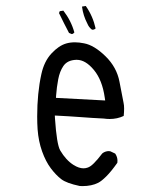

<svg xmlns="http://www.w3.org/2000/svg" viewBox="-20 -634 540 648"><path d="M292.5 -533.7Q298.3 -533.7 302.7 -538.1Q293.5 -579.6 269.5 -613.8L256.8 -611.8V-611.3Q260.7 -581.1 274.9 -554.2Q279.8 -542 290 -534.2Q291.5 -533.7 292.5 -533.7ZM231 -524.4Q220.2 -564 193.8 -598.1L181.6 -596.2L179.2 -589.8Q195.3 -556.2 212.9 -522.9L222.2 -519Q227.1 -519.5 231 -524.4ZM239.3 -432.1Q268.6 -432.1 296.9 -397.9Q325.2 -363.8 333.5 -304.7L335 -294.9L168.9 -303.7L169.4 -312Q171.4 -339.8 176.5 -366.5Q181.6 -393.1 193.8 -411.1Q207.5 -431.2 237.3 -432.1Q238.3 -432.1 239.3 -432.1ZM397.5 -242.7Q398.9 -256.3 398.9 -267.6Q398.9 -278.8 397 -287.1Q393.1 -306.2 383.3 -357.9Q374 -407.2 335.9 -444.3Q297.9 -481.4 263.7 -487.8Q247.1 -491.2 232.9 -491.2Q216.8 -491.2 203.6 -487.3Q178.2 -480 153.6 -453.4Q128.9 -426.8 119.6 -383.8Q105.5 -319.8 105.5 -240.7Q105.5 -217.8 106.9 -197.3Q109.9 -157.2 122.1 -123Q134.3 -88.9 151.6 -65.9Q168.9 -43 186.8 -29.3Q204.6 -15.6 249 -6.3Q253.4 -5.9 257.8 -5.9Q289.6 -5.9 311.5 -17.1Q322.8 -22.9 338.6 -38.6Q354.5 -54.2 376 -84.5Q376.5 -87.9 376.5 -91.3Q376.5 -104.5 368.7 -115.7L352.1 -123.5Q350.1 -124 346.2 -124Q342.3 -124 336.4 -122.3Q330.6 -120.6 325.2 -116.2Q309.6 -95.7 297.4 -83.5Q285.2 -71.3 275.9 -68.4Q269 -65.9 261.7 -65.9Q246.6 -65.9 228.5 -77.1Q202.6 -93.3 183.1 -126.5Q171.4 -147 165.5 -234.9L165 -244.1Q213.4 -241.7 252 -238.8Q290.5 -235.8 330.1 -233.9Q340.3 -232.4 350.1 -232.4Q376 -232.4 397.5 -242.7Z"/></svg>

Font: NaikaiFont
Style: Light
Weight: 300
Version: Version 1.89